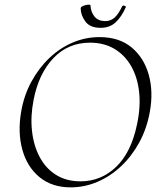

<svg xmlns="http://www.w3.org/2000/svg" viewBox="-20 -796 690 828"><path d="M285 12Q204 12 150.5 -32Q97 -76 76.5 -150Q56 -224 71 -313Q83 -384 115 -443Q147 -502 192.5 -545.5Q238 -589 293.5 -612.5Q349 -636 409 -636Q494 -636 547.5 -591.5Q601 -547 621.5 -473.5Q642 -400 626 -313Q613 -241 580.5 -181.5Q548 -122 501.5 -78.5Q455 -35 399.5 -11.5Q344 12 285 12ZM327 -14Q416 -14 481 -76.5Q546 -139 571 -260Q587 -335 580 -399Q573 -463 545.5 -511Q518 -559 473 -585.5Q428 -612 368 -612Q274 -612 210.5 -545.5Q147 -479 125 -366Q111 -295 118 -231.5Q125 -168 151 -119Q177 -70 221.5 -42Q266 -14 327 -14ZM414 -676Q368 -676 348 -703.5Q328 -731 328 -760Q328 -765 334.5 -768.5Q341 -772 349 -774Q357 -776 363.5 -776Q370 -776 370 -773Q372 -743 388 -724Q404 -705 434 -705Q457 -705 474 -720Q491 -735 507 -769Q510 -774 517 -771Q524 -768 523 -766Q504 -723 478.5 -699.5Q453 -676 414 -676Z"/></svg>

Font: Cormorant Garamond Light Light
Style: Italic
Weight: 300
Italic angle: -10°
Version: Version 4.001